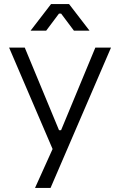

<svg xmlns="http://www.w3.org/2000/svg" viewBox="-20 -720 588 940"><path d="M446.8 -487H523.5L227.5 200H151.5L279 -82.5ZM101.2 -487 269 -82.5H279L446.8 -487H523.5L227.5 200L252 43.5L24.5 -487ZM279.2 -653.5H268.8L206.2 -570H129.8L229.8 -700H318.2L418.2 -570H341.8Z"/></svg>

Font: Space Grotesk Variable
Style: Regular
Weight: 400
Designer: Florian Karsten (Space Grotesk), Colophon Foundry (Space Mono)
Foundry: Florian Karsten
Version: Version 1.106